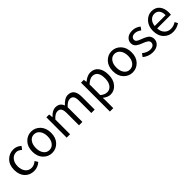

<svg xmlns="http://www.w3.org/2000/svg" viewBox="319 -1978 3627 3627"><g transform="rotate(-45 2132.5 -164.5)"><path d="M305.7 12.7Q194.3 12.7 122.6 -63.5Q50.8 -139.6 50.8 -271.5Q50.8 -402.3 127.4 -479.5Q204.1 -556.6 313.5 -556.6Q399.4 -556.6 471.7 -493.2L424.8 -431.6Q370.1 -481.4 316.4 -481.4Q242.2 -481.4 194.3 -422.9Q146.5 -364.3 146.5 -271.5Q146.5 -177.7 192.9 -120.6Q239.3 -63.5 314.5 -63.5Q383.8 -63.5 442.4 -117.2L481.4 -55.7Q407.2 12.7 305.7 12.7Z M968.3 -64.5Q894.5 12.7 790 12.7Q685.5 12.7 611.8 -64.5Q538.1 -141.6 538.1 -271.5Q538.1 -401.4 611.8 -479Q685.5 -556.6 790 -556.6Q894.5 -556.6 968.3 -479Q1042 -401.4 1042 -271.5Q1042 -141.6 968.3 -64.5ZM676.8 -120.6Q719.7 -63.5 790 -63.5Q860.4 -63.5 904.3 -120.6Q948.2 -177.7 948.2 -271.5Q948.2 -365.2 904.3 -423.3Q860.4 -481.4 790 -481.4Q719.7 -481.4 676.8 -423.3Q633.8 -365.2 633.8 -271.5Q633.8 -177.7 676.8 -120.6Z M1184.6 0V-543H1259.8L1267.6 -463.9H1270.5Q1354.5 -556.6 1439.5 -556.6Q1553.7 -556.6 1589.8 -453.1Q1684.6 -556.6 1768.6 -556.6Q1933.6 -556.6 1933.6 -343.8V0H1842.8V-332Q1842.8 -408.2 1818.8 -442.4Q1794.9 -476.6 1742.2 -476.6Q1680.7 -476.6 1604.5 -393.6V0H1513.7V-332Q1513.7 -408.2 1489.7 -442.4Q1465.8 -476.6 1413.1 -476.6Q1349.6 -476.6 1275.4 -393.6V0Z M2110.4 228.5V-543H2185.5L2193.4 -481.4H2196.3Q2288.1 -556.6 2369.1 -556.6Q2472.7 -556.6 2529.3 -481.9Q2585.9 -407.2 2585.9 -280.3Q2585.9 -146.5 2517.1 -66.9Q2448.2 12.7 2349.6 12.7Q2275.4 12.7 2199.2 -49.8L2201.2 44.9V228.5ZM2490.2 -279.3Q2490.2 -480.5 2347.7 -480.5Q2282.2 -480.5 2201.2 -405.3V-120.1Q2266.6 -63.5 2335 -63.5Q2403.3 -63.5 2446.8 -121.6Q2490.2 -179.7 2490.2 -279.3Z M3118.7 -64.5Q3044.9 12.7 2940.4 12.7Q2835.9 12.7 2762.2 -64.5Q2688.5 -141.6 2688.5 -271.5Q2688.5 -401.4 2762.2 -479Q2835.9 -556.6 2940.4 -556.6Q3044.9 -556.6 3118.7 -479Q3192.4 -401.4 3192.4 -271.5Q3192.4 -141.6 3118.7 -64.5ZM2827.1 -120.6Q2870.1 -63.5 2940.4 -63.5Q3010.7 -63.5 3054.7 -120.6Q3098.6 -177.7 3098.6 -271.5Q3098.6 -365.2 3054.7 -423.3Q3010.7 -481.4 2940.4 -481.4Q2870.1 -481.4 2827.1 -423.3Q2784.2 -365.2 2784.2 -271.5Q2784.2 -177.7 2827.1 -120.6Z M3477.5 12.7Q3364.3 12.7 3274.4 -61.5L3319.3 -122.1Q3398.4 -57.6 3480.5 -57.6Q3532.2 -57.6 3559.6 -81.5Q3586.9 -105.5 3586.9 -142.6Q3586.9 -162.1 3577.1 -177.7Q3567.4 -193.4 3545.9 -206.5Q3524.4 -219.7 3508.8 -227.1Q3493.2 -234.4 3462.9 -246.1Q3427.7 -259.8 3404.3 -270.5Q3380.9 -281.2 3354.5 -299.8Q3328.1 -318.4 3314.5 -344.7Q3300.8 -371.1 3300.8 -403.3Q3300.8 -469.7 3351.6 -513.2Q3402.3 -556.6 3488.3 -556.6Q3579.1 -556.6 3657.2 -496.1L3613.3 -436.5Q3547.9 -485.4 3488.3 -485.4Q3439.5 -485.4 3414.6 -463.4Q3389.6 -441.4 3389.6 -407.2Q3389.6 -389.6 3397.5 -376.5Q3405.3 -363.3 3423.3 -352.1Q3441.4 -340.8 3455.1 -335Q3468.8 -329.1 3496.1 -318.4Q3504.9 -315.4 3508.8 -313.5Q3542 -300.8 3557.6 -293.9Q3573.2 -287.1 3600.1 -272Q3627 -256.8 3640.1 -241.7Q3653.3 -226.6 3664.1 -202.1Q3674.8 -177.7 3674.8 -148.4Q3674.8 -79.1 3622.6 -33.2Q3570.3 12.7 3477.5 12.7Z M4021.5 12.7Q3910.2 12.7 3835.9 -64.5Q3761.7 -141.6 3761.7 -271.5Q3761.7 -398.4 3835 -477.5Q3908.2 -556.6 4006.8 -556.6Q4109.4 -556.6 4166 -488.3Q4222.7 -419.9 4222.7 -301.8Q4222.7 -275.4 4218.8 -250H3852.5Q3856.4 -163.1 3906.2 -111.3Q3956.1 -59.6 4033.2 -59.6Q4106.4 -59.6 4168.9 -102.5L4202.1 -43Q4117.2 12.7 4021.5 12.7ZM3851.6 -315.4H4142.6Q4142.6 -397.5 4107.4 -440.9Q4072.3 -484.4 4007.8 -484.4Q3948.2 -484.4 3903.8 -439Q3859.4 -393.6 3851.6 -315.4Z"/></g></svg>

Font: Nasu
Style: Regular
Weight: 400
Designer: Ryoko NISHIZUKA (kana &amp; ideographs); Paul D. Hunt (Latin, Greek &amp; Cyrillic); Wenlong ZHANG (bopomofo); Sandoll C
Version: Version 2014.1215